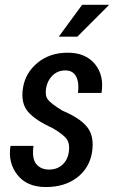

<svg xmlns="http://www.w3.org/2000/svg" viewBox="-20 -753 465 783"><path d="M256.3 -538.1Q329.1 -538.1 367.2 -491.7Q405.3 -445.3 394 -374H297.9Q303.7 -414.1 291 -439.9Q278.3 -465.8 246.6 -465.8Q215.3 -465.8 193.8 -444.8Q172.9 -423.8 168 -393.6Q163.1 -363.3 174.8 -347.7Q186.5 -331.1 234.4 -301.8Q306.6 -271.5 335.9 -234.4Q365.2 -197.3 355.5 -132.8Q345.2 -68.4 294.9 -29.3Q244.1 9.8 167 9.8Q89.8 9.8 50.8 -40Q11.7 -89.8 22.9 -158.2H116.7Q109.4 -106.4 127.9 -84Q146.5 -61.5 179.7 -61.5Q212.9 -61.5 234.4 -81.1Q255.9 -100.6 260.7 -132.8Q265.6 -164.6 252.9 -184.6Q239.3 -204.6 193.8 -231Q123.5 -262.7 93.8 -297.9Q64 -333 73.7 -394.5Q83.5 -456.1 133.3 -497.1Q183.1 -538.1 256.3 -538.1ZM314.9 -733.4H425.3L295.4 -603.5H219.7Z"/></svg>

Font: RobotoCondensed-Italic
Style: Italic
Weight: 400
Designer: Google
Version: Version 1.200311; 2013